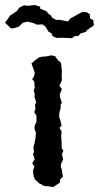

<svg xmlns="http://www.w3.org/2000/svg" viewBox="-64 -729 393 763"><path d="M67 -51 73 -67 64 -80 74 -96 67 -117 71 -125 69 -145 72 -155 77 -178 78 -194 79 -201 73 -218 74 -230 81 -245V-269L72 -283L77 -298L75 -312L80 -322L73 -344L74 -356L70 -368L74 -381L72 -405L64 -414L72 -428L74 -441L61 -477L77 -491L93 -502L99 -503L120 -505L139 -509L155 -506L166 -490L178 -480L182 -448L181 -429L182 -411L178 -401L172 -388L182 -375L174 -356V-344L182 -321L177 -313V-299L172 -283L171 -262L175 -254L181 -230L172 -221L181 -207L179 -189L181 -161V-140L188 -130L182 -117L187 -95L180 -82L177 -68L181 -57L186 -27L174 -15L175 -4L148 14L107 9L106 7L91 -1L75 -16L70 -28ZM128 -604 117 -623 105 -632 82 -631 70 -637 45 -643 26 -638 11 -623 -12 -616 -24 -617V-620L-44 -639L-35 -651L-24 -667L-12 -675L3 -685L13 -699L32 -708L45 -706L75 -709L96 -702L95 -695L121 -684L129 -674L138 -668L143 -659L159 -650H174L206 -644L216 -656L231 -664L245 -672L264 -682L282 -680L293 -672L294 -655L307 -649L309 -628L293 -617L279 -607V-603L256 -596L247 -586L232 -585L222 -577L208 -578L178 -579L162 -578L145 -585L141 -596Z"/></svg>

Font: Winky Rough
Style: Regular
Weight: 400
Designer: Simon Atzbach
Foundry: typofactur
Version: Version 1.206